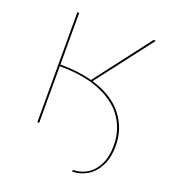

<svg xmlns="http://www.w3.org/2000/svg" viewBox="-151 -772 969 1080"><g transform="rotate(20 333.0 -232.0)"><path d="M586 -25Q586 46 560.5 95.5Q535 145 493.5 169.5Q452 194 405 194V184Q451 184 489.5 161Q528 138 551.5 91Q575 44 575 -23Q575 -112 528.5 -183Q482 -254 383.5 -296.5Q285 -339 137 -339V0H126V-658H137V-349Q245 -349 328 -326L582 -658H596L339 -323Q463 -286 524.5 -207Q586 -128 586 -25Z"/></g></svg>

Font: Ysabeau SC Hairline
Style: Regular
Weight: 100
Designer: Christian Thalmann (Catharsis Fonts)
Version: Version 0.003